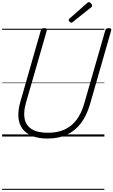

<svg xmlns="http://www.w3.org/2000/svg" viewBox="-20 -1279 1063 1799"><path d="M426 19Q339 19 280 -5.5Q221 -30 189 -74.5Q157 -119 152.5 -181Q148 -243 169 -319L363 -996Q366 -1006 373 -1010.5Q380 -1015 395 -1015Q409 -1015 415.5 -1010.5Q422 -1006 419 -995L223 -315Q198 -228 211 -165Q224 -102 278 -68.5Q332 -35 429 -35Q518 -35 584.5 -65Q651 -95 697 -156Q743 -217 769 -308L967 -996Q970 -1006 976.5 -1010.5Q983 -1015 999 -1015Q1028 -1015 1022 -995L824 -305Q793 -197 738.5 -125Q684 -53 606.5 -17Q529 19 426 19ZM648 -1066Q641 -1066 632.5 -1074.5Q624 -1083 624 -1090Q624 -1093 624.5 -1096Q625 -1099 629 -1103L796 -1250Q800 -1253 803 -1256Q806 -1259 811 -1259Q818 -1259 825.5 -1253.5Q833 -1248 838 -1240.5Q843 -1233 843 -1226Q843 -1222 842 -1218.5Q841 -1215 835 -1211L662 -1073Q657 -1070 654.5 -1068Q652 -1066 648 -1066ZM0 490H958V500H0ZM0 -20H958V0H0ZM0 -505H958V-500H0ZM0 -1010H958V-1000H0Z"/></svg>

Font: Playwrite AU QLD Guides
Style: Regular
Weight: 400
Designer: Veronika Burian, José Scaglione
Foundry: TypeTogether
Version: Version 1.003